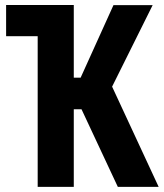

<svg xmlns="http://www.w3.org/2000/svg" viewBox="-20 -731 641 751"><path d="M298.8 -303.7H374.5L418.5 -392.1L411.1 -408.2L279.8 -344.2ZM268.6 -427.2V-711.4H3.9V-589.4H127.4V0H268.6V-427.2H205.1V-303.7H298.8L440.9 0H600.6L418.5 -392.1L577.1 -710.9H423.8L295.4 -427.2Z"/></svg>

Font: Roboto Flex Super Cond Bold
Style: Regular
Weight: 700
Width: 3
Designer: Berlow after Robertson
Foundry: Google
Version: Version 3.000